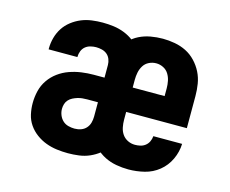

<svg xmlns="http://www.w3.org/2000/svg" viewBox="-81 -640 912 761"><g transform="rotate(15 375.0 -260.0)"><path d="M253 8Q230 8 207 5Q184 2 162.5 -6Q141 -14 122 -28Q103 -42 90 -61Q77 -80 72 -102.5Q67 -125 67 -148Q67 -173 73 -198Q79 -223 93.5 -244Q108 -265 128.5 -280Q149 -295 173 -303.5Q197 -312 222 -315.5Q247 -319 272 -319H316V-371Q316 -383 311.5 -394.5Q307 -406 298 -413.5Q289 -421 277 -424Q265 -427 253 -427Q242 -427 230 -424Q218 -421 209 -413.5Q200 -406 195.5 -394.5Q191 -383 191 -371V-370H73V-374Q73 -396 79 -418Q85 -440 97 -458.5Q109 -477 127 -491Q145 -505 165.5 -513.5Q186 -522 208.5 -525Q231 -528 253 -528Q276 -528 298.5 -525Q321 -522 342.5 -513.5Q364 -505 382 -491Q400 -477 412 -457.5Q424 -438 429 -415.5Q434 -393 434 -371V-149Q434 -127 428 -105Q422 -83 410 -63.5Q398 -44 380 -30Q362 -16 341.5 -7Q321 2 298 5Q275 8 253 8ZM253 -93Q267 -93 279.5 -97.5Q292 -102 300.5 -111.5Q309 -121 312.5 -133.5Q316 -146 316 -159V-218H272Q262 -218 252 -217Q242 -216 232.5 -213Q223 -210 214 -205.5Q205 -201 198 -193.5Q191 -186 188 -176Q185 -166 185 -156Q185 -143 190 -130.5Q195 -118 204.5 -109Q214 -100 227 -96.5Q240 -93 253 -93ZM501 8Q476 8 451 3.5Q426 -1 404 -12Q382 -23 364 -41Q346 -59 335 -81.5Q324 -104 320 -128.5Q316 -153 316 -178V-342Q316 -367 320 -391.5Q324 -416 335 -438Q346 -460 363.5 -478.5Q381 -497 403 -508Q425 -519 450 -523.5Q475 -528 500 -528Q524 -528 549 -523.5Q574 -519 596 -508Q618 -497 635.5 -478.5Q653 -460 664 -438Q675 -416 679 -391.5Q683 -367 683 -342V-210H434V-178Q434 -163 437 -147.5Q440 -132 448.5 -119.5Q457 -107 471 -100Q485 -93 501 -93Q512 -93 523 -95.5Q534 -98 543 -105Q552 -112 557 -122.5Q562 -133 563 -145H681Q680 -112 665.5 -81Q651 -50 625 -29Q599 -8 566.5 0Q534 8 501 8ZM565 -310V-342Q565 -357 562 -372Q559 -387 551 -400Q543 -413 529 -420Q515 -427 500 -427Q484 -427 470 -420Q456 -413 448 -400Q440 -387 437 -372Q434 -357 434 -342V-310Z"/></g></svg>

Font: Iosevka Etoile
Style: Bold
Weight: 700
Designer: Belleve Invis
Foundry: Belleve Invis
Version: Version 28.1.0; ttfautohint (v1.8.4)